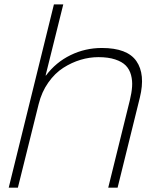

<svg xmlns="http://www.w3.org/2000/svg" viewBox="-20 -860 712 880"><path d="M621.1 -413.1 519 0H476.1L575.2 -400.9Q583.5 -435.1 585.4 -462.6Q587.4 -490.2 580.6 -516.1Q573.7 -542 556.6 -559.6Q539.6 -577.1 507.8 -587.6Q476.1 -598.1 431.2 -598.1Q390.1 -598.1 349.4 -585.9Q308.6 -573.7 270 -549.1Q231.4 -524.4 201.2 -481.4Q170.9 -438.5 157.2 -382.8L62 0H20L227.1 -839.8H270L189 -514.2H190.9Q236.3 -574.7 303.5 -607.4Q370.6 -640.1 446.8 -640.1Q563.5 -640.1 605.2 -579.8Q647 -519.5 621.1 -413.1Z"/></svg>

Font: Sinkin Sans 200 X Light Italic
Style: Regular
Weight: 200
Italic angle: -112°
Designer: Keith Bates
Foundry: K-Type
Version: Sinkin Sans (version 1.0)  by Keith Bates   •   © 2014   www